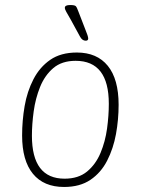

<svg xmlns="http://www.w3.org/2000/svg" viewBox="-20 -738 560 764"><path d="M235 6Q154 6 111 -46.5Q68 -99 68 -199Q68 -258 78 -316Q88 -374 113 -422.5Q138 -471 180 -500Q222 -529 286 -529Q366 -529 409 -476Q452 -423 452 -321Q452 -262 441.5 -204.5Q431 -147 406.5 -99Q382 -51 340 -22.5Q298 6 235 6ZM237 -27Q292 -27 326.5 -55.5Q361 -84 380 -129.5Q399 -175 406 -226.5Q413 -278 413 -325Q413 -496 281 -496Q226 -496 192 -467Q158 -438 139.5 -392Q121 -346 114 -294.5Q107 -243 107 -198Q107 -27 237 -27ZM321 -576Q307 -576 298 -593L262 -659Q250 -680 244 -690.5Q238 -701 238 -707Q238 -718 259 -718Q277 -718 281.5 -713.5Q286 -709 292 -692L321 -617Q325 -608 328 -598.5Q331 -589 331 -585Q331 -576 321 -576Z"/></svg>

Font: Asap Semi Condensed Semi Condensed Thin
Style: Italic
Weight: 100
Width: 4
Italic angle: -6°
Designer: Pablo Cosgaya
Foundry: Omnibus-Type
Version: Version 3.001; ttfautohint (v1.8.4.7-5d5b)